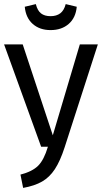

<svg xmlns="http://www.w3.org/2000/svg" viewBox="-23 -906 498 938"><path d="M293 -187Q271 -119 245 -79.5Q219 -40 182.5 -19Q146 2 90 12L77 -53Q135 -68 163.5 -96.5Q192 -125 211 -189H178L-3 -689H88L235 -245L367 -689H455ZM98 -873 152 -886Q160 -854 177.5 -840.5Q195 -827 224 -827Q253 -827 271.5 -841Q290 -855 298 -886L352 -873Q347 -819 312.5 -789Q278 -759 224 -759Q171 -759 137 -789Q103 -819 98 -873Z"/></svg>

Font: Fira Sans Compressed
Style: Regular
Weight: 400
Width: 1
Designer: bBox Type GmbH & Carrois Corporate GbR & Edenspiekermann AG
Foundry: bBox Type GmbH & Carrois Corporate GbR & Edenspiekermann AG
Version: Version 4.301